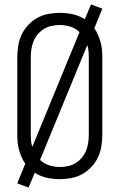

<svg xmlns="http://www.w3.org/2000/svg" viewBox="-20 -801 540 867"><path d="M109 46 58 27 94 -62Q84 -76 77 -92.5Q70 -109 65.5 -125.5Q61 -142 59.5 -159.5Q58 -177 58 -195V-540Q58 -566 62 -592.5Q66 -619 77 -643Q88 -667 106.5 -687Q125 -707 148 -720Q171 -733 197.5 -738Q224 -743 250 -743Q280 -743 309 -736.5Q338 -730 363 -714L391 -781L442 -762L406 -673Q416 -659 423 -642.5Q430 -626 434.5 -609.5Q439 -593 440.5 -575.5Q442 -558 442 -540V-195Q442 -169 438 -142.5Q434 -116 423 -92Q412 -68 393.5 -48Q375 -28 352 -15Q329 -2 302.5 3Q276 8 250 8Q220 8 191 1.5Q162 -5 137 -21ZM126 -138 339 -656Q322 -673 298 -680.5Q274 -688 250 -688Q231 -688 212.5 -684Q194 -680 178 -670Q162 -660 150 -645.5Q138 -631 131 -613.5Q124 -596 121.5 -577.5Q119 -559 119 -540V-195Q119 -181 120 -166.5Q121 -152 126 -138ZM250 -47Q269 -47 287.5 -51Q306 -55 322 -65Q338 -75 350 -89.5Q362 -104 369 -121.5Q376 -139 378.5 -157.5Q381 -176 381 -195V-540Q381 -554 380 -568.5Q379 -583 374 -597L161 -79Q178 -62 202 -54.5Q226 -47 250 -47Z"/></svg>

Font: Iosevka Light
Style: Regular
Weight: 300
Monospace: yes
Designer: Belleve Invis
Foundry: Belleve Invis
Version: Version 32.5.0; ttfautohint (v1.8.4)